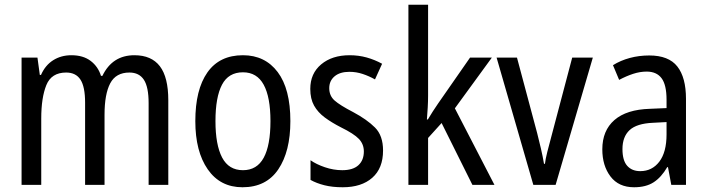

<svg xmlns="http://www.w3.org/2000/svg" viewBox="-20 -780 2983 810"><path d="M547 -547Q619 -547 654.5 -500.5Q690 -454 690 -357V0H607V-345Q607 -413 587 -443.5Q567 -474 526 -474Q469 -474 445 -428.5Q421 -383 421 -296V0H339V-347Q339 -414 319.5 -444Q300 -474 259 -474Q197 -474 175.5 -421Q154 -368 154 -280V0H71V-537H138L148 -464H153Q171 -505 204.5 -526Q238 -547 281 -547Q331 -547 362.5 -523Q394 -499 406 -460H412Q454 -547 547 -547Z M1205 -269Q1205 -141 1154 -65.5Q1103 10 1003 10Q909 10 856.5 -65.5Q804 -141 804 -269Q804 -402 855 -474.5Q906 -547 1005 -547Q1098 -547 1151.5 -476Q1205 -405 1205 -269ZM889 -269Q889 -169 917 -115.5Q945 -62 1005 -62Q1064 -62 1092.5 -114.5Q1121 -167 1121 -269Q1121 -370 1092.5 -422.5Q1064 -475 1005 -475Q944 -475 916.5 -422.5Q889 -370 889 -269Z M1596 -145Q1596 -70 1550.5 -30Q1505 10 1426 10Q1382 10 1348.5 1.5Q1315 -7 1290 -21V-104Q1314 -87 1350.5 -74.5Q1387 -62 1424 -62Q1469 -62 1492 -83Q1515 -104 1515 -141Q1515 -172 1494 -194Q1473 -216 1418 -243Q1379 -263 1350 -284.5Q1321 -306 1305 -334.5Q1289 -363 1289 -405Q1289 -470 1335 -508.5Q1381 -547 1455 -547Q1493 -547 1527 -537.5Q1561 -528 1592 -511L1562 -445Q1537 -459 1510 -468Q1483 -477 1454 -477Q1414 -477 1391.5 -458Q1369 -439 1369 -408Q1369 -376 1391.5 -356Q1414 -336 1470 -307Q1528 -276 1562 -242Q1596 -208 1596 -145Z M1786 -377Q1786 -353 1784.5 -326.5Q1783 -300 1781 -276H1785Q1794 -291 1806 -310Q1818 -329 1828 -343L1963 -537H2055L1899 -323L2066 0H1973L1843 -261L1786 -198V0H1703V-760H1786Z M2230 0 2075 -537H2161L2246 -219Q2254 -188 2262 -153.5Q2270 -119 2275 -89H2279Q2281 -108 2289 -139.5Q2297 -171 2306 -204L2394 -537H2481L2324 0Z M2719 -546Q2801 -546 2837.5 -499.5Q2874 -453 2874 -363V0H2812L2798 -75H2795Q2770 -32 2737.5 -11Q2705 10 2655 10Q2590 10 2555.5 -35.5Q2521 -81 2521 -150Q2521 -229 2572 -273.5Q2623 -318 2722 -321L2792 -324V-359Q2792 -422 2771 -450Q2750 -478 2708 -478Q2680 -478 2651 -468.5Q2622 -459 2592 -443L2566 -505Q2598 -525 2637 -535.5Q2676 -546 2719 -546ZM2735 -262Q2666 -259 2636 -231Q2606 -203 2606 -151Q2606 -103 2626 -80.5Q2646 -58 2681 -58Q2731 -58 2761.5 -98Q2792 -138 2792 -213V-265Z"/></svg>

Font: Noto Sans Gurmukhi Condensed
Style: Regular
Weight: 400
Width: 3
Designer: Jelle Bosma - Monotype Design Team
Foundry: Monotype Imaging Inc.
Version: Version 2.004; ttfautohint (v1.8.4.7-5d5b)